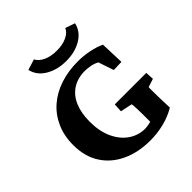

<svg xmlns="http://www.w3.org/2000/svg" viewBox="-206 -905 1057 1057"><g transform="rotate(-45 322.5 -376.0)"><path d="M362.3 8.8Q268.6 8.8 196.3 -24.9Q124 -58.6 83.5 -121.6Q43 -184.6 43 -273.4Q43 -345.7 68.4 -402.8Q93.8 -460 139.6 -500Q185.5 -540 248.5 -561Q311.5 -582 386.7 -582Q431.6 -582 476.1 -572.8Q520.5 -563.5 549.8 -548.8L554.7 -410.2L493.2 -408.2L462.9 -498Q443.4 -508.8 419.9 -513.2Q396.5 -517.6 377 -517.6Q320.3 -517.6 279.8 -491.2Q239.3 -464.8 218.8 -416Q198.2 -367.2 198.2 -300.8Q198.2 -225.6 223.6 -170.9Q249 -116.2 292 -86.9Q335 -57.6 386.7 -57.6Q401.4 -57.6 420.4 -61.5Q439.5 -65.4 454.1 -74.2L433.6 -21.5V-125Q433.6 -145.5 432.6 -168.9Q431.6 -192.4 429.7 -205.1L360.4 -219.7L363.3 -270.5H608.4L611.3 -221.7L562.5 -206.1Q561.5 -196.3 562 -175.8Q562.5 -155.3 562.5 -132.8Q562.5 -116.2 563.5 -94.7Q564.5 -73.2 565.4 -43.9Q522.5 -17.6 469.2 -4.4Q416 8.8 362.3 8.8ZM467.8 -760.7 524.4 -741.2Q512.7 -688.5 462.9 -658.2Q413.1 -627.9 343.8 -627.9Q274.4 -627.9 223.6 -658.2Q172.9 -688.5 161.1 -741.2L223.6 -760.7Q235.4 -736.3 268.1 -720.7Q300.8 -705.1 347.7 -705.1Q393.6 -705.1 425.8 -720.7Q458 -736.3 467.8 -760.7Z"/></g></svg>

Font: Crimson Pro ExtraLight
Style: Bold
Weight: 700
Version: Version 1.002